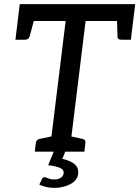

<svg xmlns="http://www.w3.org/2000/svg" viewBox="-20 -737 677 933"><path d="M221 0 299 -635H66L76 -717H637L627 -635H396L318 0ZM149 0 154 -41Q155 -50 159.5 -55Q164 -60 172 -62L249 -78L251 0ZM288 0 308 -78 381 -62Q390 -60 393 -55Q396 -50 395 -41L390 0ZM548 -660 627 -635 616 -544H570Q561 -544 556 -547.5Q551 -551 551 -560ZM151 -660 124 -560Q121 -551 115 -547.5Q109 -544 101 -544H55L66 -635ZM242 176Q222 176 204 171.5Q186 167 171 160L184 133Q188 124 196 124Q202 124 214 129.5Q226 135 243 135Q264 135 275.5 127Q287 119 289 106Q291 92 281 84.5Q271 77 253 72.5Q235 68 214 66L243 -5H299L283 35Q326 45 344.5 62.5Q363 80 360 107Q356 140 321.5 158Q287 176 242 176Z"/></svg>

Font: Aleo
Style: Italic
Weight: 400
Italic angle: -7°
Designer: Alessio Laiso
Foundry: Alessio Laiso
Version: Version 2.001;gftools[0.9.29]